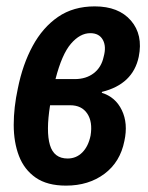

<svg xmlns="http://www.w3.org/2000/svg" viewBox="-20 -572 463 602"><path d="M187 10Q128 10 92 -15Q56 -40 39.5 -83Q23 -126 23 -180.5Q23 -235 36 -295Q51 -370 82.5 -428Q114 -486 162 -519Q210 -552 277 -552Q352 -552 390.5 -507.5Q429 -463 415 -394Q397 -308 300 -284L299 -281Q342 -268 362 -226.5Q382 -185 370 -130Q357 -64 307.5 -27Q258 10 187 10ZM263 -468Q231 -468 202.5 -435Q174 -402 154 -324H214Q250 -324 274 -342.5Q298 -361 305 -394Q314 -426 302.5 -447Q291 -468 263 -468ZM192 -75Q219 -75 238 -94Q257 -113 264 -147Q271 -190 253.5 -216Q236 -242 200 -242H137Q124 -160 136.5 -117.5Q149 -75 192 -75Z"/></svg>

Font: Noto Sans ExtraCondensed SemiBold
Style: Italic
Weight: 600
Width: 2
Italic angle: -12°
Designer: Monotype Design Team
Foundry: Monotype Imaging Inc.
Version: Version 2.013; ttfautohint (v1.8.4.7-5d5b)